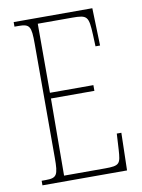

<svg xmlns="http://www.w3.org/2000/svg" viewBox="-82 -771 613 827"><g transform="rotate(-10 224.5 -357.0)"><path d="M36 0H406L410 -164H390L386 -94C382 -33 379 -25 314 -25H135L137 -362H327V-387H137V-689H287C355 -689 359 -682 363 -600L365 -550H385L380 -714H36V-694H53C103 -694 109 -683 109 -606V-108C109 -31 103 -20 53 -20H36Z"/></g></svg>

Font: Noto Serif Armenian ExtraCondensed Thin
Style: Regular
Weight: 100
Width: 2
Designer: Monotype Design Team
Foundry: Monotype Imaging Inc.
Version: Version 2.008